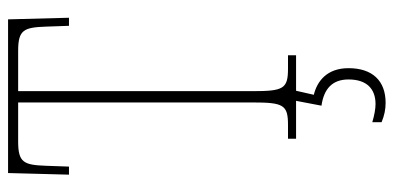

<svg xmlns="http://www.w3.org/2000/svg" viewBox="-270 -484 976 476"><g transform="rotate(-90 218.0 -246.0)"><path d="M112 0H206L194 63C236 69 259 90 259 130C259 176 235 197 198 197C186 197 170 194 153 189V212C170 219 185 222 201 222C256 222 287 189 287 130C287 76 254 52 221 44L231 0H319V-20H286C236 -20 230 -31 230 -108V-689H330C382 -689 388 -675 390 -620L392 -563H412L408 -714H27L23 -563H43L45 -620C47 -675 53 -689 105 -689H202V-108C202 -31 196 -20 146 -20H112Z"/></g></svg>

Font: Noto Serif ExtraCondensed Thin
Style: Regular
Weight: 100
Width: 2
Designer: Monotype Design Team
Foundry: Monotype Imaging Inc.
Version: Version 2.013